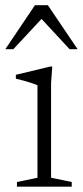

<svg xmlns="http://www.w3.org/2000/svg" viewBox="-32 -700 311 720"><path d="M164 -450.5 159.5 -388V-33.5L237 -17.5V0H31.5V-17.5L108.5 -33.5V-380.5Q103 -383 89.5 -387.5Q76 -392 59.5 -396.8Q43 -401.5 27.5 -405V-419.5L156.5 -450.5ZM-12 -515.5 99 -680.5H147.5L259 -515.5H229L114 -639.5H133.5L18 -515.5Z"/></svg>

Font: Newsreader 16pt 16pt Light
Style: Regular
Weight: 300
Version: Version 1.003